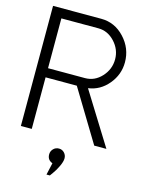

<svg xmlns="http://www.w3.org/2000/svg" viewBox="-143 -833 865 1158"><g transform="rotate(15 289.5 -253.5)"><path d="M574 0H498L303 -322H108V0H40V-750H341Q426 -750 486.5 -685Q547 -620 547 -533Q547 -456 496.5 -395.5Q446 -335 372 -325ZM339 -379Q399 -379 442 -426Q485 -473 485 -535Q485 -596 441.5 -643Q398 -690 339 -690H108V-379ZM282 168Q249 156 249 121Q249 101 263 86.5Q277 72 298 72Q318 72 331.5 86.5Q345 101 345 121Q345 141 330.5 171.5Q316 202 301 222L286 243H265Z"/></g></svg>

Font: Oakes Grotesk Light
Style: Regular
Weight: 300
Designer: Samuel Oakes
Foundry: Samuel Oakes
Version: Version 1.000;PS 001.000;hotconv 1.0.88;makeotf.lib2.5.64775